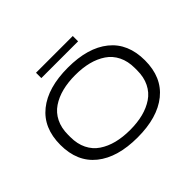

<svg xmlns="http://www.w3.org/2000/svg" viewBox="-177 -1101 1381 1381"><g transform="rotate(-45 513.5 -411.0)"><path d="M326.2 -779.8V-834H700.2V-779.8ZM514.2 12.2Q310.5 12.2 196.8 -79.3Q83 -170.9 83 -342.8Q83 -515.1 196.8 -606.7Q310.5 -698.2 514.2 -698.2Q717.3 -698.2 830.6 -606.7Q943.8 -515.1 943.8 -342.8Q943.8 -170.9 830.3 -79.3Q716.8 12.2 514.2 12.2ZM853 -332V-355Q853 -424.8 827.1 -477.1Q801.3 -529.3 754.6 -560.8Q708 -592.3 647.9 -607.7Q587.9 -623 514.2 -623Q440.4 -623 379.9 -607.7Q319.3 -592.3 272.5 -560.8Q225.6 -529.3 199.7 -477.1Q173.8 -424.8 173.8 -355V-332Q173.8 -262.2 199.7 -210Q225.6 -157.7 272.5 -126.2Q319.3 -94.7 379.9 -79.3Q440.4 -64 514.2 -64Q587.9 -64 647.9 -79.3Q708 -94.7 754.6 -126.2Q801.3 -157.7 827.1 -210Q853 -262.2 853 -332Z"/></g></svg>

Font: Archivo Expanded Light
Style: Regular
Weight: 300
Width: 7
Designer: Hector Gatti
Foundry: Omnibus-Type
Version: Version 2.001